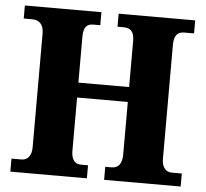

<svg xmlns="http://www.w3.org/2000/svg" viewBox="-51 -768 880 822"><g transform="rotate(5 388.5 -357.0)"><path d="M23 0H352V-56H321C295 -56 280 -75 280 -111V-341H498V-116C498 -75 482 -56 453 -56H426V0H755V-56H712C687 -56 669 -74 669 -112V-602C669 -643 686 -658 712 -658H755V-714H426V-658H452C483 -658 498 -643 498 -602V-405H280V-604C280 -643 295 -658 321 -658H352V-714H23V-658H59C87 -658 109 -643 109 -601V-111C109 -75 91 -56 66 -56H23Z"/></g></svg>

Font: Noto Serif Georgian SemiCondensed ExtraBold
Style: Regular
Weight: 800
Width: 4
Designer: Monotype Design Team, Akaki Razmadze
Foundry: Google LLC
Version: Version 2.003